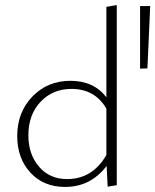

<svg xmlns="http://www.w3.org/2000/svg" viewBox="-20 -734 613 758"><path d="M400 -350V-707L441 -714V-3L405 3L401 -79Q338 4 237 4Q152 4 100 -52.5Q48 -109 48 -197Q48 -291 108 -353Q168 -415 258 -415Q350 -415 400 -350ZM533 -710H573L562 -464L533 -463ZM245 -27Q345 -27 400 -122V-305Q355 -383 262 -383Q188 -383 140 -332Q92 -281 92 -200Q92 -125 134 -76Q176 -27 245 -27Z"/></svg>

Font: EauTest Light
Style: Regular
Weight: 300
Designer: Christian Thalmann (Catharsis Fonts)
Version: Version 0.001;PS 000.001;hotconv 1.0.88;makeotf.lib2.5.64775